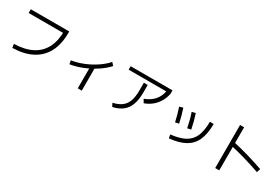

<svg xmlns="http://www.w3.org/2000/svg" viewBox="86 -1901 4515 3092"><g transform="rotate(30 2344.0 -354.5)"><path d="M760.7 -653.3 796.9 -614.3H119.1V-683.6H834V-653.3Q834 -446.3 758.3 -301.3Q682.6 -156.2 534.7 -78.6Q386.7 -1 172.9 3.9L162.1 -64.5Q359.4 -70.3 492.7 -138.2Q626 -206.1 693.4 -335.9Q760.7 -465.8 760.7 -653.3Z M1679.7 -605.5 1725.6 -554.7Q1658.2 -478.5 1553.2 -409.2Q1448.2 -339.8 1328.6 -291.5Q1209 -243.2 1099.6 -227.5L1088.9 -293.9Q1192.4 -308.6 1305.7 -354Q1418.9 -399.4 1518.1 -465.8Q1617.2 -532.2 1679.7 -605.5ZM1411.1 -388.7H1485.4V41H1411.1Z M2288.1 -429.7V-569.3H2359.4V-429.7Q2359.4 -295.9 2325.7 -203.6Q2292 -111.3 2221.7 -55.7Q2151.4 0 2041 23.4L2010.7 -37.1Q2111.3 -59.6 2171.9 -106Q2232.4 -152.3 2260.3 -230.5Q2288.1 -308.6 2288.1 -429.7ZM1970.7 -693.4H2749V-628.9H1970.7ZM2672.9 -640.6 2749 -628.9Q2731.4 -544.9 2691.4 -477.1Q2651.4 -409.2 2590.8 -359.9Q2530.3 -310.5 2450.2 -281.2L2414.1 -343.8Q2526.4 -386.7 2589.4 -459Q2652.3 -531.2 2672.9 -640.6Z M3523.4 -557.6 3593.8 -555.7Q3592.8 -371.1 3541 -254.9Q3489.3 -138.7 3378.9 -76.2Q3268.6 -13.7 3084 5.9L3072.3 -60.5Q3240.2 -79.1 3337.4 -133.3Q3434.6 -187.5 3478.5 -289.1Q3522.5 -390.6 3523.4 -557.6ZM2971.7 -520.5 3039.1 -539.1Q3075.2 -434.6 3109.4 -282.2L3042 -267.6Q3009.8 -413.1 2971.7 -520.5ZM3188.5 -547.9 3255.9 -564.5Q3300.8 -430.7 3326.2 -296.9L3258.8 -283.2Q3228.5 -436.5 3188.5 -547.9Z M4012.7 -397.5 4031.2 -466.8Q4165 -437.5 4314 -394.5Q4462.9 -351.6 4606.4 -300.8L4583 -233.4Q4438.5 -284.2 4292.5 -326.2Q4146.5 -368.2 4012.7 -397.5ZM3969.7 -754.9H4044.9V45.9H3969.7Z"/></g></svg>

Font: WEMIX Pretendard Variable
Style: Regular
Weight: 400
Designer: Base glyphs from Inter by Rasmus Andersson; Hangeul glyphs from Noto Sans CJK(Source Han Sans) by Jang Soo-young and Kan
Foundry: Kil Hyung-jin
Version: Version 1.000;Glyphs 3.2 (3208)